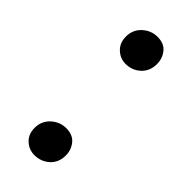

<svg xmlns="http://www.w3.org/2000/svg" viewBox="-171 -512 553 553"><g transform="rotate(45 105.0 -236.0)"><path d="M100.5 -361.5Q78.5 -361.5 62 -377Q45.5 -392.5 45.5 -418Q45.5 -446 65.2 -464Q85 -482 110.5 -482Q138 -482 151.5 -464.8Q165 -447.5 165 -425.5Q165 -396.5 146 -379Q127 -361.5 100.5 -361.5ZM100.5 10Q78.5 10 62 -5.2Q45.5 -20.5 45.5 -46Q45.5 -74 65.2 -92Q85 -110 110.5 -110Q138 -110 151.8 -92.8Q165.5 -75.5 165.5 -53.5Q165.5 -24.5 146.2 -7.2Q127 10 100.5 10Z"/></g></svg>

Font: Merriweather 120pt
Style: Regular
Weight: 400
Version: Version 2.100